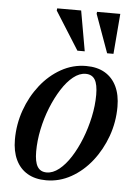

<svg xmlns="http://www.w3.org/2000/svg" viewBox="-51 -730 560 782"><g transform="rotate(5 228.5 -339.0)"><path d="M289.5 -467Q335 -467 366.2 -448.5Q397.5 -430 414 -395.5Q430.5 -361 430.5 -312.5Q430.5 -250 409.8 -192.2Q389 -134.5 352.8 -88.5Q316.5 -42.5 268.8 -15.8Q221 11 167 11Q122 11 90.5 -7.5Q59 -26 42.5 -60.8Q26 -95.5 26 -143.5Q26 -206 46.5 -263.8Q67 -321.5 103.2 -367.5Q139.5 -413.5 187.2 -440.2Q235 -467 289.5 -467ZM166.5 -21Q191.5 -21 216.8 -41Q242 -61 264 -95.5Q286 -130 303 -173Q320 -216 330 -262.8Q340 -309.5 340 -353.5Q340 -396 328 -415.5Q316 -435 290 -435Q264.5 -435 239.5 -415Q214.5 -395 192.5 -360.5Q170.5 -326 153.2 -283Q136 -240 126.2 -193.2Q116.5 -146.5 116.5 -102.5Q116.5 -60.5 128.5 -40.8Q140.5 -21 166.5 -21ZM278 -526H248L150 -681.5L151 -690.5H249ZM395.5 -526H369.5L313 -682.5L314 -690.5H409Z"/></g></svg>

Font: Newsreader 36pt Medium
Style: Italic
Weight: 500
Italic angle: -17°
Designer: Hugues Gentile
Foundry: Production Type
Version: Version 1.003